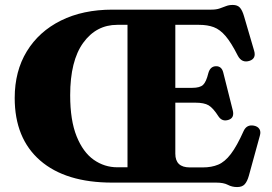

<svg xmlns="http://www.w3.org/2000/svg" viewBox="-20 -739 1100 777"><path d="M435 -700H835Q855.5 -700 869 -704.8Q882.5 -709.5 894.5 -714.2Q906.5 -719 922 -719Q941 -719 950.8 -708.2Q960.5 -697.5 967.5 -673.5L1008.5 -533.5Q1017.5 -502.5 990.5 -493Q959 -482.5 942.5 -513.5Q916 -566 893.2 -592.8Q870.5 -619.5 845.2 -629Q820 -638.5 785.5 -638.5H689.5V-383.5H758Q789 -383.5 801.8 -395.5Q814.5 -407.5 823 -442.5Q830.5 -470.5 854 -471Q877 -471.5 883.5 -445.5L922 -292.5Q929.5 -262 905 -254Q879.5 -245.5 864.5 -267.5Q842.5 -302 824.2 -312.8Q806 -323.5 770.5 -323.5H689.5V-117Q689.5 -61.5 748 -61.5H800.5Q836.5 -61.5 863.2 -72.8Q890 -84 914.2 -115.8Q938.5 -147.5 966 -209Q978.5 -236 1007.5 -230.5Q1023 -227.5 1029.8 -216.8Q1036.5 -206 1031.5 -189.5L987 -27.5Q980.5 -4.5 970.2 6.8Q960 18 939.5 18Q919 18 902 9Q885 0 855 0H434.5Q245.5 0 142.5 -89.5Q39.5 -179 39.5 -342.5Q39.5 -451 88.5 -531.2Q137.5 -611.5 226.5 -655.8Q315.5 -700 435 -700ZM264 -353.5Q264 -252 290 -187.5Q316 -123 359.2 -92.5Q402.5 -62 455 -62H496V-638.5H454.5Q369.5 -638.5 316.8 -565.8Q264 -493 264 -353.5Z"/></svg>

Font: Fraunces 9pt S000
Style: Bold
Weight: 700
Version: Version 1.000; ttfautohint (v1.8.3)